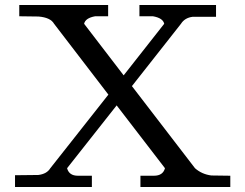

<svg xmlns="http://www.w3.org/2000/svg" viewBox="-20 -747 980 767"><path d="M446 -326 639 -75Q631 -45 595 -45H541V0H900V-45L824 -46Q786 -51 759 -75L507 -403L703 -652Q718 -676 750 -680H843V-727H537V-682H591Q631 -675 636 -652L474 -446L316 -652Q321 -675 360 -682H412V-727H57V-682L134 -681Q182 -677 196 -652L413 -369L181 -75Q167 -52 133 -48L40 -47V0H347V-45H291Q256 -45 248 -75Z"/></svg>

Font: Sawarabi Mincho
Style: Regular
Weight: 400
Version: Version 1.082; ttfautohint (v1.8.4.7-5d5b)